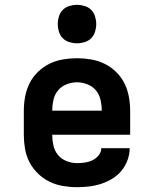

<svg xmlns="http://www.w3.org/2000/svg" viewBox="-20 -770 640 798"><path d="M300 8Q271 8 241.5 3Q212 -2 185.5 -15Q159 -28 137.5 -49Q116 -70 102.5 -96Q89 -122 84 -151.5Q79 -181 79 -210V-310Q79 -339 84.5 -368.5Q90 -398 103 -424Q116 -450 137.5 -471Q159 -492 185.5 -505Q212 -518 241.5 -523Q271 -528 300 -528Q329 -528 358.5 -523Q388 -518 414.5 -505Q441 -492 462.5 -471Q484 -450 497 -424Q510 -398 515.5 -368.5Q521 -339 521 -310V-210H197Q197 -188 202 -165.5Q207 -143 221 -126Q235 -109 256.5 -100.5Q278 -92 300 -92Q317 -92 333.5 -94.5Q350 -97 364.5 -104Q379 -111 390 -124.5Q401 -138 401 -154H519Q519 -129 510 -104.5Q501 -80 485 -60.5Q469 -41 447 -27.5Q425 -14 400.5 -6Q376 2 350.5 5Q325 8 300 8ZM197 -310H403Q403 -332 398 -354.5Q393 -377 379 -394Q365 -411 343.5 -419.5Q322 -428 300 -428Q278 -428 256.5 -419.5Q235 -411 221 -394Q207 -377 202 -354.5Q197 -332 197 -310ZM300 -590Q284 -590 268 -595Q252 -600 241 -611Q230 -622 225 -638Q220 -654 220 -670Q220 -686 225 -702Q230 -718 241 -729Q252 -740 268 -745Q284 -750 300 -750Q316 -750 332 -745Q348 -740 359 -729Q370 -718 375 -702Q380 -686 380 -670Q380 -654 375 -638Q370 -622 359 -611Q348 -600 332 -595Q316 -590 300 -590Z"/></svg>

Font: Iosevka HT Extended
Style: Bold
Weight: 700
Width: 7
Monospace: yes
Designer: Belleve Invis
Foundry: Belleve Invis
Version: Version 32.3.0; ttfautohint (v1.8.4)